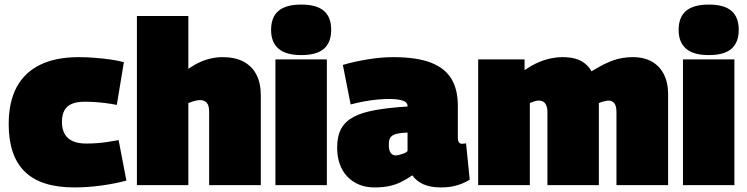

<svg xmlns="http://www.w3.org/2000/svg" viewBox="-20 -810 3266 840"><path d="M18 -267Q18 -363 52.5 -428Q87 -493 155.5 -526.5Q224 -560 324 -560Q360 -560 396 -557Q432 -554 464.5 -549.5Q497 -545 522 -538L491 -351Q466 -356 442 -359Q418 -362 395 -363.5Q372 -365 350 -365Q316 -365 294 -355.5Q272 -346 261.5 -326.5Q251 -307 251 -276Q251 -244 263.5 -223Q276 -202 299.5 -192Q323 -182 356 -182Q380 -182 402 -183.5Q424 -185 447.5 -188.5Q471 -192 499 -197L533 -20Q486 -7 425 1.5Q364 10 305 10Q159 10 88.5 -59Q18 -128 18 -267Z M579 0V-740H804V-509Q830 -527 854.5 -538Q879 -549 904 -554.5Q929 -560 954 -560Q1009 -560 1046 -540Q1083 -520 1102 -483Q1121 -446 1121 -393V0H895V-320Q895 -350 884 -361Q873 -372 856 -372Q848 -372 840 -370.5Q832 -369 823 -366Q814 -363 804 -359V0Z M1298 -569Q1231 -569 1198.5 -597Q1166 -625 1166 -679Q1166 -735 1198.5 -762.5Q1231 -790 1298 -790Q1365 -790 1397 -762.5Q1429 -735 1429 -679Q1429 -625 1397.5 -597Q1366 -569 1298 -569ZM1185 0V-550H1410V0Z M1455 -164Q1455 -214 1472.5 -246.5Q1490 -279 1527 -298.5Q1564 -318 1622.5 -328.5Q1681 -339 1763 -344V-346Q1763 -363 1741.5 -370Q1720 -377 1682 -377Q1660 -377 1632 -374.5Q1604 -372 1574 -366.5Q1544 -361 1514 -353L1480 -526Q1527 -540 1587 -550Q1647 -560 1699 -560Q1803 -560 1865 -536Q1927 -512 1955 -465Q1983 -418 1983 -349V-212Q1983 -193 1988 -187Q1993 -181 1999 -181Q2004 -181 2009.5 -181.5Q2015 -182 2019 -183L2035 -24Q2012 -9 1980.5 0.5Q1949 10 1910 10Q1864 10 1833 -3.5Q1802 -17 1784 -43Q1758 -25 1733 -13Q1708 -1 1680.5 4.5Q1653 10 1618 10Q1582 10 1552 -2Q1522 -14 1500 -37Q1478 -60 1466.5 -92Q1455 -124 1455 -164ZM1681 -177Q1681 -152 1689.5 -141Q1698 -130 1711 -130Q1717 -130 1727 -132.5Q1737 -135 1747.5 -139Q1758 -143 1763 -149V-230Q1738 -229 1722 -226Q1706 -223 1697 -217Q1688 -211 1684.5 -201.5Q1681 -192 1681 -177Z M2072 0V-550H2275V-503Q2307 -525 2335 -537Q2363 -549 2389.5 -554.5Q2416 -560 2440 -560Q2473 -560 2496.5 -553.5Q2520 -547 2538 -533Q2556 -519 2568 -498Q2607 -522 2637 -535.5Q2667 -549 2694 -554.5Q2721 -560 2749 -560Q2778 -560 2802 -553Q2826 -546 2845 -532Q2864 -518 2877 -498Q2890 -478 2896.5 -452.5Q2903 -427 2903 -396V0H2677V-320Q2677 -333 2674.5 -343Q2672 -353 2667.5 -358.5Q2663 -364 2656.5 -367Q2650 -370 2642 -370Q2637 -370 2630.5 -368.5Q2624 -367 2616.5 -365Q2609 -363 2600 -359Q2600 -354 2600 -349Q2600 -344 2600 -339V0H2375V-320Q2375 -333 2372 -343Q2369 -353 2364.5 -358.5Q2360 -364 2353 -367Q2346 -370 2338 -370Q2332 -370 2325 -368.5Q2318 -367 2311.5 -364.5Q2305 -362 2298 -359V0Z M3081 -569Q3014 -569 2981.5 -597Q2949 -625 2949 -679Q2949 -735 2981.5 -762.5Q3014 -790 3081 -790Q3148 -790 3180 -762.5Q3212 -735 3212 -679Q3212 -625 3180.5 -597Q3149 -569 3081 -569ZM2968 0V-550H3193V0Z"/></svg>

Font: Georama Black
Style: Regular
Weight: 900
Designer: Jean-Baptiste Levee
Foundry: Production Type
Version: Version 1.001